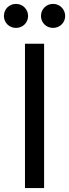

<svg xmlns="http://www.w3.org/2000/svg" viewBox="-38 -964 354 984"><path d="M234 -821C269 -821 296 -848 296 -882C296 -916 269 -944 234 -944C198 -944 172 -916 172 -882C172 -849 198 -821 234 -821ZM44 -821C79 -821 106 -848 106 -882C106 -916 79 -944 44 -944C8 -944 -18 -916 -18 -882C-18 -849 8 -821 44 -821ZM188 0V-740H90V0Z"/></svg>

Font: Be Vietnam Pro
Style: Regular
Weight: 400
Designer: Lam Bao, Tony Le, Vietanh Nguyen
Foundry: Yellow Type Foundry
Version: Version 1.002